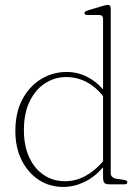

<svg xmlns="http://www.w3.org/2000/svg" viewBox="-20 -744 560 775"><path d="M42 -215Q42 -290.5 70.8 -343.8Q99.5 -397 146.5 -425.2Q193.5 -453.5 249 -453.5Q293 -453.5 331 -434.2Q369 -415 396 -383V-667Q396 -683.5 380.5 -683.5H333Q321 -683.5 321 -691.5Q321 -698 333 -701.5L392.5 -719.5Q400 -721.5 405.5 -723Q411 -724.5 414 -724.5Q427 -724.5 427 -710.5V-45.5Q427 -26.5 450 -22.5L480.5 -18Q494 -15.5 494 -8Q494 0 481.5 0H421.5Q407 0 401.5 -5.5Q396 -11 396 -29V-68.5Q361.5 -29 320.2 -9.2Q279 10.5 235 10.5Q179.5 10.5 136 -18.2Q92.5 -47 67.2 -97.8Q42 -148.5 42 -215ZM76.5 -218.5Q76.5 -155 98 -108.8Q119.5 -62.5 157 -37.5Q194.5 -12.5 242.5 -12.5Q285.5 -12.5 324.5 -33.5Q363.5 -54.5 396 -93V-356Q368 -392.5 329.5 -412.8Q291 -433 247.5 -433Q200.5 -433 161.5 -407.5Q122.5 -382 99.5 -334.2Q76.5 -286.5 76.5 -218.5Z"/></svg>

Font: Fraunces 72pt S050 Thin
Style: Regular
Weight: 100
Version: Version 1.000; ttfautohint (v1.8.3)